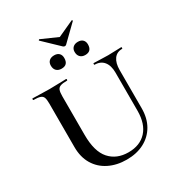

<svg xmlns="http://www.w3.org/2000/svg" viewBox="-217 -1070 1134 1224"><g transform="rotate(-30 350.5 -458.5)"><path d="M571 -503Q571 -555 547.5 -584Q524 -613 480 -613Q478 -613 478 -619Q478 -625 480 -625Q505 -625 530.5 -623.5Q556 -622 586 -622Q612 -622 637.5 -623.5Q663 -625 684 -625Q686 -625 686 -619Q686 -613 684 -613Q644 -613 623 -584Q602 -555 602 -503V-223Q602 -150 571.5 -97Q541 -44 486 -15Q431 14 357 14Q284 14 227 -14.5Q170 -43 138.5 -96Q107 -149 107 -222V-544Q107 -573 101.5 -587.5Q96 -602 79.5 -607.5Q63 -613 31 -613Q28 -613 28 -619Q28 -625 31 -625Q56 -625 87.5 -623.5Q119 -622 154 -622Q191 -622 222 -623.5Q253 -625 278 -625Q281 -625 281 -619Q281 -613 278 -613Q245 -613 229 -607Q213 -601 207.5 -586Q202 -571 202 -542V-257Q202 -135 252.5 -78Q303 -21 390 -21Q475 -21 523 -73.5Q571 -126 571 -222ZM365 -814 251 -923Q249 -925 252.5 -928Q256 -931 257 -930L377 -877L495 -931Q497 -932 499.5 -929.5Q502 -927 500 -924L387 -814Q383 -810 376.5 -810Q370 -810 365 -814ZM287 -696Q263 -696 249.5 -709.5Q236 -723 236 -747Q236 -769 249.5 -781.5Q263 -794 287 -794Q310 -794 322.5 -781.5Q335 -769 335 -747Q335 -696 287 -696ZM461 -696Q438 -696 424.5 -709.5Q411 -723 411 -747Q411 -768 424.5 -780.5Q438 -793 461 -793Q484 -793 496.5 -780.5Q509 -768 509 -747Q509 -696 461 -696Z"/></g></svg>

Font: Cormorant Light SemiBold
Style: Regular
Weight: 600
Version: Version 4.000